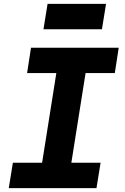

<svg xmlns="http://www.w3.org/2000/svg" viewBox="-20 -965 640 985"><path d="M25 0 46 -130H196L269 -590H119L139 -720H589L569 -590H419L346 -130H496L475 0ZM224 -945H524L503 -815H203Z"/></svg>

Font: JetBrains Mono ExtraBold
Style: Italic
Weight: 800
Designer: Philipp Nurullin, Konstantin Bulenkov
Foundry: JetBrains
Version: Version 1.000; ttfautohint (v1.8.3)